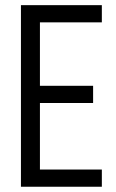

<svg xmlns="http://www.w3.org/2000/svg" viewBox="-20 -710 442 730"><path d="M131.8 -625V-383.8H334V-318.4H131.8V-65.4H367.2V0H59.6V-690.4H367.2V-625Z"/></svg>

Font: Dinish Condensed
Style: Regular
Weight: 400
Width: 3
Designer: Bert Driehuis
Foundry: Playbeing
Version: Version 3.006; git-39231f3c-release